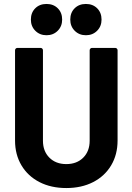

<svg xmlns="http://www.w3.org/2000/svg" viewBox="-20 -942 669 970"><path d="M56 -232V-688Q56 -693 59.5 -696.5Q63 -700 68 -700H185Q190 -700 193.5 -696.5Q197 -693 197 -688V-231Q197 -178 229.5 -145.5Q262 -113 315 -113Q368 -113 400.5 -145.5Q433 -178 433 -231V-688Q433 -693 436.5 -696.5Q440 -700 445 -700H562Q567 -700 570.5 -696.5Q574 -693 574 -688V-232Q574 -161 541.5 -106.5Q509 -52 450.5 -22Q392 8 315 8Q238 8 179.5 -22Q121 -52 88.5 -106.5Q56 -161 56 -232ZM335 -843Q335 -878 357 -900Q379 -922 414 -922Q449 -922 471 -900Q493 -878 493 -843Q493 -809 470.5 -786.5Q448 -764 414 -764Q380 -764 357.5 -786.5Q335 -809 335 -843ZM136 -843Q136 -878 158 -900Q180 -922 215 -922Q250 -922 272 -900Q294 -878 294 -843Q294 -809 271.5 -786.5Q249 -764 215 -764Q181 -764 158.5 -786.5Q136 -809 136 -843Z"/></svg>

Font: Amber EN
Style: Bold
Weight: 700
Designer: Jeremy Tribby
Foundry: Tribby Type
Version: Version 1.408 November 24, 2021